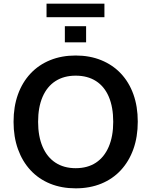

<svg xmlns="http://www.w3.org/2000/svg" viewBox="-20 -1018 825 1048"><path d="M393 10Q316 10 253.5 -15.5Q191 -41 146.5 -89Q102 -137 78 -204Q54 -271 54 -353Q54 -436 78 -502.5Q102 -569 146.5 -616.5Q191 -664 253.5 -689.5Q316 -715 393 -715Q470 -715 532.5 -689.5Q595 -664 639.5 -617Q684 -570 708 -503.5Q732 -437 732 -354Q732 -271 708 -204Q684 -137 639.5 -89Q595 -41 532.5 -15.5Q470 10 393 10ZM393 -100Q458 -100 503.5 -130Q549 -160 573.5 -217Q598 -274 598 -353Q598 -433 574 -489.5Q550 -546 504 -575.5Q458 -605 393 -605Q329 -605 283 -575.5Q237 -546 212.5 -489.5Q188 -433 188 -353Q188 -274 212.5 -217Q237 -160 283 -130Q329 -100 393 -100ZM234 -924V-998H550V-924ZM334 -787V-875H450V-787Z"/></svg>

Font: NunitoSans3
Style: Bold
Weight: 700
Designer: Vernon Adams
Foundry: Vernon Adams
Version: Version 3.101;gftools[0.9.27]